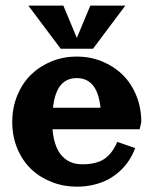

<svg xmlns="http://www.w3.org/2000/svg" viewBox="-20 -664 552 696"><path d="M82.8 -643.6H209.7L258.5 -526.4L307.4 -643.6H434.3L317.1 -487.3H200ZM170.4 -195.3Q172.6 -167 179.7 -144.8Q186.8 -122.6 196.9 -108.4Q207 -94.2 220.5 -85.1Q233.9 -75.9 248 -72.1Q262.2 -68.4 278.3 -68.4Q329.8 -68.4 358.8 -88.3Q387.7 -108.2 405 -149.7L470 -127.2Q461.2 -103.5 447.6 -82.6Q434.1 -61.8 415 -44.2Q396 -26.6 372.7 -14Q349.4 -1.5 320.1 5.6Q290.8 12.7 258.3 12.7Q210.2 12.7 167.4 -4.2Q124.5 -21 92.9 -51.1Q61.3 -81.3 42.8 -125.5Q24.4 -169.7 24.4 -221.7Q24.4 -273.7 42.8 -318.4Q61.3 -363 92.9 -393.7Q124.5 -424.3 167.4 -441.7Q210.2 -459 258.3 -459Q306.4 -459 349.2 -441.7Q392.1 -424.3 423.7 -393.7Q455.3 -363 473.8 -318.4Q492.2 -273.7 492.2 -221.7L486.1 -195.3ZM172.1 -273.4H344.5Q338.1 -329.6 316.4 -355.2Q294.7 -380.9 258.8 -380.9Q241 -380.9 226.8 -375.1Q212.6 -369.4 201.4 -356.8Q190.2 -344.2 182.7 -323.4Q175.3 -302.5 172.1 -273.4Z"/></svg>

Font: Orelega One
Style: Regular
Weight: 400
Version: Version 1.1 ; ttfautohint (v1.8.3)